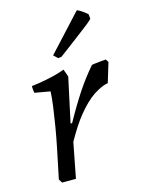

<svg xmlns="http://www.w3.org/2000/svg" viewBox="-107 -754 601 816"><g transform="rotate(-15 193.0 -345.5)"><path d="M63 0 53 -16Q58 -40 65.5 -76Q73 -112 81.5 -153.5Q90 -195 97 -237.5Q104 -280 109.5 -319Q115 -358 116 -387L48 -399Q45 -411 45 -429Q80 -433 120.5 -441.5Q161 -450 193 -462L205 -429L163 -234L169 -232Q189 -268 207 -298Q225 -328 242.5 -354.5Q260 -381 278 -404.5Q296 -428 315 -450Q323 -452 334.5 -453Q346 -454 358 -455.5Q370 -457 378 -457L386 -444L360 -358Q349 -356 338.5 -352Q328 -348 317.5 -342.5Q307 -337 296 -330Q277 -317 259 -299.5Q241 -282 223 -260Q205 -238 188 -211.5Q171 -185 154 -155L124 0ZM184 -515 166 -532 204 -573 308 -686 313 -691Q316 -691 329 -683Q342 -675 357 -662L359 -642Q359 -641 351 -633.5Q343 -626 324.5 -612Q306 -598 275.5 -574.5Q245 -551 199 -517Z"/></g></svg>

Font: Labrada
Style: Italic
Weight: 400
Italic angle: -7°
Designer: Mercedes Jáuregui
Foundry: Omnibus-Type Team
Version: Version 1.000